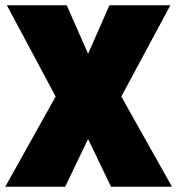

<svg xmlns="http://www.w3.org/2000/svg" viewBox="-20 -708 673 728"><path d="M0 0 191 -342 6 -688H233L314 -504L395 -688H626L440 -342L632 0H401L314 -181L227 0Z"/></svg>

Font: Paytone One
Style: Regular
Weight: 400
Designer: Vernon Adams
Foundry: Vernon Adams
Version: Version 1.002; ttfautohint (v1.8.4.7-5d5b);gftools[0.9.23]